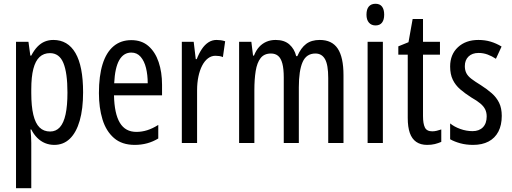

<svg xmlns="http://www.w3.org/2000/svg" viewBox="-20 -759 2715 1019"><path d="M263 -547Q340 -547 380.5 -477.5Q421 -408 421 -269Q421 -181 403 -118.5Q385 -56 351 -23Q317 10 268 10Q242 10 219 0.5Q196 -9 177.5 -27.5Q159 -46 146 -72H142Q144 -51 145 -33Q146 -15 146 0V240H65V-537H131L141 -464H146Q161 -493 179 -511.5Q197 -530 218 -538.5Q239 -547 263 -547ZM245 -477Q212 -477 190 -456.5Q168 -436 157 -393.5Q146 -351 146 -285V-265Q146 -195 157 -149.5Q168 -104 190 -82.5Q212 -61 246 -61Q277 -61 297.5 -83.5Q318 -106 328 -152Q338 -198 338 -268Q338 -372 316.5 -424.5Q295 -477 245 -477Z M677 -546Q732 -546 768 -514.5Q804 -483 822 -429.5Q840 -376 840 -309V-253H585Q587 -156 616 -107.5Q645 -59 704 -59Q733 -59 761.5 -68Q790 -77 820 -96V-24Q792 -7 761 1.5Q730 10 695 10Q627 10 585 -26.5Q543 -63 524 -125Q505 -187 505 -265Q505 -356 524.5 -418.5Q544 -481 582.5 -513.5Q621 -546 677 -546ZM677 -480Q636 -480 613 -440Q590 -400 586 -317H764Q764 -361 755 -398Q746 -435 726.5 -457.5Q707 -480 677 -480Z M1129 -547Q1140 -547 1151.5 -545.5Q1163 -544 1175 -540L1163 -456Q1154 -460 1144 -461.5Q1134 -463 1123 -463Q1102 -463 1084 -449.5Q1066 -436 1053 -411Q1040 -386 1033 -352.5Q1026 -319 1026 -280V0H945V-537H1008L1019 -445H1024Q1036 -476 1051.5 -499Q1067 -522 1086.5 -534.5Q1106 -547 1129 -547Z M1677 -547Q1742 -547 1772.5 -501Q1803 -455 1803 -360V0H1722V-345Q1722 -415 1705 -445Q1688 -475 1654 -475Q1606 -475 1586 -429.5Q1566 -384 1566 -296V0H1486V-348Q1486 -394 1478.5 -422Q1471 -450 1456 -462.5Q1441 -475 1418 -475Q1382 -475 1363 -450.5Q1344 -426 1337 -382Q1330 -338 1330 -281V0H1249V-537H1314L1323 -464H1328Q1339 -492 1355.5 -510Q1372 -528 1394 -537.5Q1416 -547 1443 -547Q1489 -547 1516 -523Q1543 -499 1552 -461H1558Q1577 -505 1605 -526Q1633 -547 1677 -547Z M2012 -537V0H1931V-537ZM1973 -739Q1996 -739 2007.5 -724Q2019 -709 2019 -681Q2019 -654 2007.5 -639Q1996 -624 1973 -624Q1951 -624 1938 -639Q1925 -654 1925 -681Q1925 -710 1937.5 -724.5Q1950 -739 1973 -739Z M2274 -62Q2286 -62 2298 -65Q2310 -68 2322 -72V-6Q2306 1 2288 5.5Q2270 10 2247 10Q2212 10 2189 -6Q2166 -22 2155 -53.5Q2144 -85 2144 -133V-469H2094V-513L2148 -535L2170 -658H2225V-537H2315V-469H2225V-143Q2225 -103 2235 -82.5Q2245 -62 2274 -62Z M2643 -144Q2643 -95 2625 -60.5Q2607 -26 2573 -8Q2539 10 2491 10Q2454 10 2423 1.5Q2392 -7 2369 -20V-104Q2391 -86 2423 -74.5Q2455 -63 2488 -63Q2523 -63 2543 -83.5Q2563 -104 2563 -141Q2563 -162 2555 -178.5Q2547 -195 2529 -210Q2511 -225 2481 -242Q2448 -263 2422.5 -285Q2397 -307 2383 -336Q2369 -365 2369 -406Q2369 -470 2410.5 -508.5Q2452 -547 2519 -547Q2554 -547 2584 -538Q2614 -529 2642 -512L2612 -447Q2591 -461 2568 -469.5Q2545 -478 2520 -478Q2486 -478 2466.5 -459Q2447 -440 2447 -408Q2447 -387 2455 -371Q2463 -355 2482 -340.5Q2501 -326 2532 -307Q2565 -286 2590 -264Q2615 -242 2629 -213.5Q2643 -185 2643 -144Z"/></svg>

Font: Noto Sans ExtraCondensed
Style: Regular
Weight: 400
Width: 2
Designer: Monotype Design Team
Foundry: Monotype Imaging Inc.
Version: Version 2.013